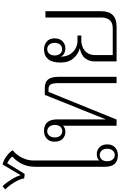

<svg xmlns="http://www.w3.org/2000/svg" viewBox="202 -1184 936 1492"><g transform="rotate(-90 670.0 -438.0)"><path d="M120 -90V-634Q120 -738 199 -810Q193 -820 178.5 -831Q164 -842 148 -850L64 -714L30 -718Q23 -757 -4 -799.5Q-31 -842 -56 -865L-31 -886Q-7 -863 21 -818Q49 -773 54 -745L138 -886Q171 -879 204 -854Q237 -829 248 -807Q209 -775 189 -732Q169 -689 169 -650V-135Q187 -154 219 -154Q249 -154 271.5 -133Q294 -112 294 -71Q294 -34 270.5 -12Q247 10 210 10Q120 10 120 -90ZM260 -73Q260 -100 246 -115.5Q232 -131 211 -131Q190 -131 176.5 -115.5Q163 -100 163 -73Q163 -46 177 -30Q191 -14 211 -14Q232 -14 246 -30Q260 -46 260 -73Z M439 -416Q422 -398 390 -398Q360 -398 337.5 -419Q315 -440 315 -482Q315 -520 338 -542Q361 -564 398 -564Q488 -564 488 -463V-83L679 -558H733Q777 -558 798 -533Q819 -508 819 -450V0H770V-453Q770 -493 760.5 -511Q751 -529 723 -529H702L661 -429Q617 -319 566 -194.5Q515 -70 487 0H439ZM445 -480Q445 -507 431 -523Q417 -539 397 -539Q376 -539 362 -523Q348 -507 348 -480Q348 -453 362 -437.5Q376 -422 397 -422Q418 -422 431.5 -437.5Q445 -453 445 -480Z M939 -176Q939 -211 961.5 -242.5Q984 -274 1041 -286Q997 -297 963.5 -334.5Q930 -372 930 -436Q930 -501 957 -532.5Q984 -564 1032 -564Q1069 -564 1093.5 -542Q1118 -520 1118 -483Q1118 -442 1095.5 -420Q1073 -398 1039 -398Q1021 -398 1003 -406Q985 -414 976 -435Q976 -389 996 -359.5Q1016 -330 1043.5 -317Q1071 -304 1096 -304H1140V-274H1089Q1036 -266 1012 -237Q988 -208 988 -169V-30H1196Q1240 -30 1260 -54Q1280 -78 1280 -118V-553H1329V-121Q1329 0 1210 0H939ZM1083 -481Q1083 -508 1069 -523.5Q1055 -539 1034 -539Q1013 -539 999 -523.5Q985 -508 985 -481Q985 -454 999 -438.5Q1013 -423 1034 -423Q1055 -423 1069 -438.5Q1083 -454 1083 -481Z"/></g></svg>

Font: Trirong ExtraLight
Style: Regular
Weight: 275
Designer: Katatrad Team
Foundry: CadsonDemak
Version: Version 1.001